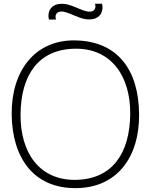

<svg xmlns="http://www.w3.org/2000/svg" viewBox="-20 -978 796 1014"><path d="M518.8 -958.3H481.3C487.5 -943.8 484.4 -918.8 458.3 -916.7C436.5 -914.6 416.7 -924 379.2 -939.6C354.2 -950 327.1 -960.4 294.8 -957.3C277.1 -956.3 255.2 -946.9 243.8 -927.1C234.4 -909.4 234.4 -890.6 238.5 -875H276C269.8 -889.6 272.9 -914.6 299 -916.7C320.8 -918.8 340.6 -909.4 378.1 -893.8C403.1 -883.3 430.2 -872.9 462.5 -876C480.2 -877.1 502.1 -886.5 513.5 -906.3C522.9 -924 522.9 -942.7 518.8 -958.3ZM378.1 15.6C599 15.6 716.7 -149 714.6 -375C712.5 -607.3 603.1 -760.4 378.1 -764.6C164.6 -768.8 39.6 -603.1 41.7 -375C43.8 -146.9 155.2 15.6 378.1 15.6ZM378.1 -28.1C188.5 -26 86.5 -170.8 88.5 -375C90.6 -581.2 182.3 -718.8 378.1 -720.8C565.6 -722.9 669.8 -578.1 667.7 -375C665.6 -169.8 574 -30.2 378.1 -28.1Z"/></svg>

Font: Manrope3 Thin
Style: Regular
Weight: 100
Width: 4
Designer: Mikhail Sharanda
Foundry: Mikhail Sharanda
Version: Version 3.000;PS 003.000;hotconv 1.0.88;makeotf.lib2.5.64775